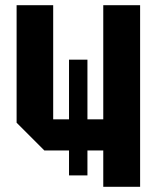

<svg xmlns="http://www.w3.org/2000/svg" viewBox="-20 -720 604 740"><path d="M520 -700V0H378V-140H151L44 -247V-700H185V-260H378V-700ZM317 -44H246V-490H317Z"/></svg>

Font: Tektur SemiCondensed SemiBold
Style: Regular
Weight: 600
Width: 4
Designer: Adam Jagosz
Foundry: Adam Jagosz
Version: Version 1.005;gftools[0.9.30]